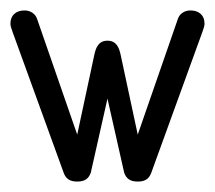

<svg xmlns="http://www.w3.org/2000/svg" viewBox="-20 -188 412 368"><path d="M0 -143C0 -139 1 -135 4 -127L102 143C106 154 113 160 128 160C143 160 150 154 154 143L186 1L218 143C222 154 229 160 244 160C259 160 266 154 270 143L368 -127C371 -135 372 -139 372 -143C372 -159 361 -168 345 -168C333 -168 324 -161 321 -152L244 70L211 -84C208 -97 203 -110 186 -110C169 -110 164 -97 161 -84L128 70L51 -152C48 -161 39 -168 27 -168C11 -168 0 -159 0 -143Z"/></svg>

Font: Ekmelos
Style: Regular
Weight: 500
Designer: Thomas Richter (thomas-richter@aon.at)
Version: Version 2.58